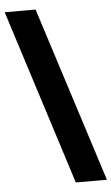

<svg xmlns="http://www.w3.org/2000/svg" viewBox="-85 -796 521 898"><g transform="rotate(-5 176.0 -347.0)"><path d="M-28 -758H117L380 64H234Z"/></g></svg>

Font: Muli Black
Style: Regular
Weight: 900
Designer: Vernon Adams
Foundry: Vernon Adams
Version: Version 2.001